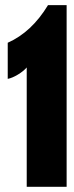

<svg xmlns="http://www.w3.org/2000/svg" viewBox="-20 -720 287 740"><path d="M9.8 -555.2Q102.1 -596.2 165 -700.2H236.8V0H83V-460Q70.8 -445.8 49.1 -432.6Q27.3 -419.4 9.8 -416Z"/></svg>

Font: Quaderni
Style: Regular
Weight: 400
Designer: Romain Laurent, Daphné Lejeune, Alexandre D’Hubert
Foundry: ESAD Valence
Version: Version 1.000;FEAKit 1.0